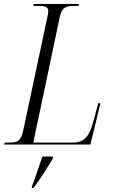

<svg xmlns="http://www.w3.org/2000/svg" viewBox="-41 -734 574 975"><path d="M-21 0H418L469 -210H458L436 -128C416 -48 391 -10 330 -10H128L263 -650C273 -695 294 -704 334 -704H358L360 -714H131L129 -704H154C184 -704 204 -701 204 -678C204 -672 203 -661 200 -650L79 -81C66 -15 48 -10 5 -10H-17ZM121 213 120 221H129C159 181 204 112 227 71L228 61H174C158 110 139 165 121 213Z"/></svg>

Font: Noto Serif Display Condensed Light
Style: Italic
Weight: 300
Width: 3
Italic angle: -12°
Designer: Monotype Design Team
Foundry: Monotype Imaging Inc.
Version: Version 2.009